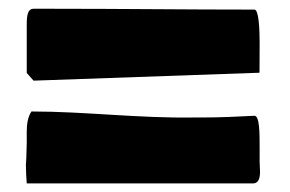

<svg xmlns="http://www.w3.org/2000/svg" viewBox="-20 -477 661 438"><path d="M51.8 -222.7C43 -210 41 -192.4 41 -175.8V-150.4C41 -139.6 40 -127 40 -116.2C40 -111.3 39.1 -105.5 39.1 -100.6C39.1 -88.9 40 -69.3 41 -58.6H557.6C570.3 -58.6 573.2 -72.3 573.2 -85C573.2 -92.8 572.3 -100.6 572.3 -107.4V-139.6C572.3 -172.9 572.3 -212.9 560.5 -212.9C521.5 -210.9 483.4 -209 441.4 -209H423.8C295.8 -206.9 174.8 -222.7 51.8 -222.7ZM41 -310.5 56.6 -293 572 -311.1 572.3 -378.9C572.3 -411.1 570.3 -455.1 560.5 -455.1C407.2 -455.1 256.8 -457 103.5 -457H56.6C43 -457 41 -441.4 41 -419.9Z"/></svg>

Font: Bowlby One SC
Style: Regular
Weight: 400
Width: 1
Version: Version 1.2